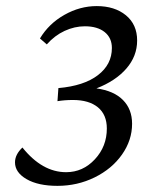

<svg xmlns="http://www.w3.org/2000/svg" viewBox="-20 -602 515 631"><path d="M168.9 8.8Q105.5 8.8 67.4 -13.2Q29.3 -35.2 29.3 -68.4Q29.3 -94.2 53.7 -117.2Q118.7 -36.1 197.3 -36.1Q252.4 -36.1 291.7 -78.4Q331.1 -120.6 331.1 -179.7Q331.1 -225.1 301.8 -249.3Q272.5 -273.4 219.7 -273.4Q192.4 -273.4 168.9 -269.5L171.9 -312.5Q255.9 -319.8 301.8 -355Q347.7 -390.1 347.7 -444.3Q347.7 -477.5 324 -496.6Q300.3 -515.6 258.8 -515.6Q225.1 -515.6 192.4 -500.5Q159.7 -485.4 133.8 -456.1L111.3 -475.6Q140.6 -524.4 191.7 -553.2Q242.7 -582 297.9 -582Q356.9 -582 393.8 -551.8Q430.7 -521.5 430.7 -468.8Q430.7 -417.5 395.3 -376.7Q359.9 -335.9 296.9 -311.5Q354 -303.7 384 -273.4Q414.1 -243.2 414.1 -195.3Q414.1 -141.1 380.9 -94Q347.7 -46.9 291 -19Q234.4 8.8 168.9 8.8Z"/></svg>

Font: Crimson Pro
Style: Italic
Weight: 400
Italic angle: -12°
Designer: Jacques Le Bailly
Foundry: Baron von Fonthausen
Version: Version 1.003